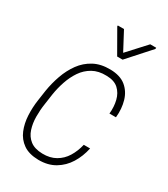

<svg xmlns="http://www.w3.org/2000/svg" viewBox="-185 -826 809 923"><g transform="rotate(30 219.0 -364.0)"><path d="M183.1 -24.4Q225.6 -23.4 256.6 -41.3Q287.6 -59.1 306.6 -90.1Q325.7 -121.1 335 -160.6H370.1Q359.9 -112.3 335.7 -73.2Q311.5 -34.2 272.9 -11.2Q234.4 11.7 181.6 11.2Q128.9 10.3 97.2 -12Q65.4 -34.2 50.5 -70.6Q35.6 -106.9 33.4 -150.1Q31.2 -193.4 37.6 -236.3L45.9 -293.5Q53.2 -338.9 68.8 -383.1Q84.5 -427.2 110.1 -462.4Q135.7 -497.6 174.1 -518.3Q212.4 -539.1 266.1 -538.1Q320.3 -537.1 351.8 -511.5Q383.3 -485.8 395.5 -443.8Q407.7 -401.9 402.8 -352.5H366.7Q370.6 -391.6 362.3 -425.5Q354 -459.5 330.6 -481Q307.1 -502.4 264.2 -502.9Q219.7 -504.4 187.7 -486.3Q155.8 -468.3 135 -437.7Q114.3 -407.2 101.6 -369.6Q88.9 -332 83 -293.5L74.7 -235.4Q69.3 -200.7 69.6 -163.8Q69.8 -127 80.1 -95.5Q90.3 -64 115 -44.7Q139.6 -25.4 183.1 -24.4ZM224.1 -739.3 277.8 -638.2 370.1 -738.8H403.3L402.8 -731.9L292 -608.4H261.7L189.5 -734.4L189.9 -739.3Z"/></g></svg>

Font: Roboto Condensed ExtraLight
Style: Italic
Weight: 250
Italic angle: -12°
Designer: Christian Robertson
Foundry: Google
Version: Version 3.008; 2023